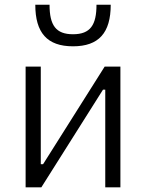

<svg xmlns="http://www.w3.org/2000/svg" viewBox="-20 -803 626 823"><path d="M89.8 0H157.2L421.4 -418.5H431.2V0H496.1V-517.6H428.7L164.6 -99.1H154.8V-517.6H89.8ZM293 -604.5C403.3 -604.5 454.6 -662.1 454.6 -782.7H393.6C393.6 -696.3 367.7 -656.2 293 -656.2C219.7 -656.2 192.4 -694.3 192.4 -782.7H131.3C131.3 -663.1 181.6 -604.5 293 -604.5Z"/></svg>

Font: Cascadia Code Light
Style: Regular
Weight: 300
Monospace: yes
Designer: Aaron Bell
Foundry: Saja Typeworks
Version: Version 2404.023